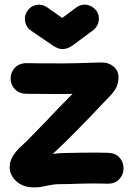

<svg xmlns="http://www.w3.org/2000/svg" viewBox="-20 -796 557 833"><path d="M128 17Q154 17 182 10Q195 8 210 5Q224 3 238 3Q274 3 322 1L377 0Q425 0 445 1Q478 2 497 -18Q516 -38 516 -66Q516 -93 498.5 -112.5Q481 -132 449 -133Q428 -134 395 -134Q341 -134 255 -132Q236 -132 209 -128Q302 -215 425 -346L451 -373Q475 -397 484.5 -416.5Q494 -436 494 -462Q494 -489 473 -507Q452 -525 422 -525L381 -524Q297 -521 255 -521Q137 -521 96 -522Q63 -522 44.5 -502Q26 -482 26 -455Q26 -429 44 -409.5Q62 -390 94 -389Q165 -388 255 -388L295 -389Q231 -325 179 -269Q98 -186 95 -183L66 -156Q46 -136 34 -115.5Q22 -95 22 -69Q22 -36 51 -9.5Q80 17 128 17ZM250 -583Q275 -583 298 -601L383 -664Q409 -684 409 -716Q409 -741 390 -758.5Q371 -776 346 -776Q326 -776 306 -760L250 -718L185 -764Q171 -774 150 -776Q122 -775 105 -756.5Q88 -738 88 -714Q88 -699 95 -685Q102 -671 116 -662L207 -600Q231 -583 250 -583Z"/></svg>

Font: Balsamiq Sans
Style: Bold
Weight: 700
Designer: Michael Angeles
Foundry: Balsamiq SRL
Version: Version 1.020; ttfautohint (v1.8.4.7-5d5b);gftools[0.9.26]